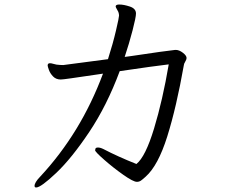

<svg xmlns="http://www.w3.org/2000/svg" viewBox="-20 -771 1040 850"><path d="M806 -514Q806 -508 800 -498Q794 -488 794 -483Q761 -296 720.5 -167Q680 -38 625 11Q612 23 604 28.5Q596 34 586 34Q570 34 526 3Q482 -28 441.5 -63.5Q401 -99 401 -106Q401 -108 403 -114Q406 -118 413 -118Q424 -118 438 -111Q501 -78 584 -45Q624 -77 662 -202Q700 -327 727 -486Q666 -479 510 -456Q453 -303 375 -186.5Q297 -70 229 -5.5Q161 59 140 59Q133 59 133 52Q133 37 157 12Q338 -182 436 -445Q334 -430 295.5 -424.5Q257 -419 249 -419Q228 -419 215 -432.5Q202 -446 196.5 -461.5Q191 -477 191 -481Q191 -490 199 -491H203Q207 -491 215.5 -488.5Q224 -486 230 -485Q246 -483 260 -483L458 -509Q480 -578 493.5 -636Q507 -694 507 -702Q507 -709 504 -718Q502 -723 497 -731Q492 -739 492 -743Q492 -745 493 -746Q496 -751 508 -751Q528 -751 555 -742Q582 -733 582 -711Q582 -695 567 -637Q552 -579 532 -519L562 -523Q715 -546 755 -550H759Q773 -550 789.5 -537.5Q806 -525 806 -514Z"/></svg>

Font: Iansui 0.93
Style: Regular
Weight: 400
Designer: But Ko / Fontworks Inc.
Foundry: zi-hi.com / Fontworks Inc.
Version: Version 0.931